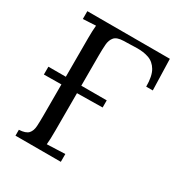

<svg xmlns="http://www.w3.org/2000/svg" viewBox="-166 -817 879 935"><g transform="rotate(30 274.0 -350.0)"><path d="M55 0V-33Q93 -35 107 -50.5Q121 -66 122.5 -93.5Q124 -121 124 -156V-328L26 -327V-371H124V-588Q124 -630 127 -660Q109 -659 91 -658Q73 -657 55 -656V-700H519L524 -525H487Q487 -584 469 -614.5Q451 -645 421 -655.5Q391 -666 353 -665L280 -663Q243 -662 229 -645.5Q215 -629 213 -602Q211 -575 211 -540V-371H354V-331L211 -329V-119Q211 -66 208 -40Q234 -41 259.5 -42Q285 -43 310 -44V0Z"/></g></svg>

Font: Lora
Style: Regular
Weight: 400
Designer: Olga Karpushina, Alexei Vanyashin (Cyrillic)
Foundry: Cyreal
Version: Version 3.005; ttfautohint (v1.8.4.7-5d5b)